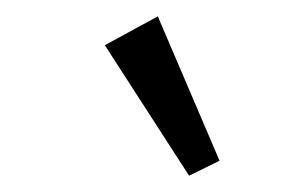

<svg xmlns="http://www.w3.org/2000/svg" viewBox="-20 -694 351 237"><path d="M213.4 -477.1 109.4 -638.2 174.8 -673.8 251 -495.6Z"/></svg>

Font: Elstob 18pt Medium
Style: Regular
Weight: 500
Designer: Peter S. Baker
Version: Version 1.015